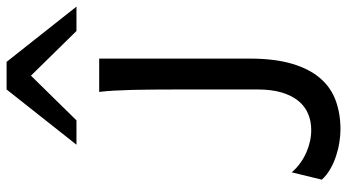

<svg xmlns="http://www.w3.org/2000/svg" viewBox="-253 -778 1043 577"><g transform="rotate(-90 268.5 -489.5)"><path d="M380.9 -712.9V-261.2Q380.9 -185.1 365.2 -132.8Q349.6 -80.6 321.5 -48.3Q293.5 -16.1 254.4 -2Q215.3 12.2 168.5 12.2Q150.9 12.2 130.1 9Q109.4 5.9 88.4 -1Q67.4 -7.8 48.8 -18.6Q30.3 -29.3 17.1 -43.9L39.1 -134.3Q51.3 -120.1 66.4 -109.1Q81.5 -98.1 97.9 -90.8Q114.3 -83.5 131.6 -79.6Q148.9 -75.7 166 -75.7Q192.9 -75.7 215.3 -85.2Q237.8 -94.7 253.9 -114.5Q270 -134.3 279.1 -164.6Q288.1 -194.8 288.1 -236.8V-478.5Q288.1 -514.2 287.8 -548.1Q287.6 -582 286.9 -612.1Q286.1 -642.1 284.7 -667.7Q283.2 -693.4 280.8 -712.9ZM122.1 -781.2 288.1 -991.2H371.1L537.1 -781.2H463.9L329.6 -918L195.3 -781.2Z"/></g></svg>

Font: Andika Compact
Style: Regular
Weight: 400
Designer: Victor Gaultney, Annie Olsen, Julie Remington, Don Collingsworth, Eric Hays, Becca Hirsbrunner
Foundry: SIL International
Version: Version 5.000 ; LnSpcTght